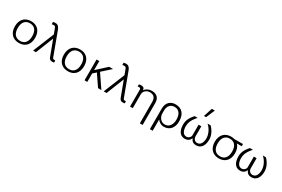

<svg xmlns="http://www.w3.org/2000/svg" viewBox="131 -2301 5865 3992"><g transform="rotate(30 3063.0 -305.0)"><path d="M67 -250C67 -89 160 11 311 11C462 11 553 -89 553 -250C553 -411 462 -511 311 -511C160 -511 67 -411 67 -250ZM136 -250C136 -388 202 -461 310 -461C419 -461 483 -387 483 -250C483 -112 418 -39 310 -39C202 -39 136 -112 136 -250Z M647 -1H716L884 -425L1019 -64C1037 -16 1059 2 1107 2C1120 2 1135 1 1150 -1V-53C1103 -53 1092 -57 1084 -79L884 -618C860 -684 835 -731 767 -731C753 -731 733 -730 708 -725V-670C725 -673 739 -675 757 -675C783 -674 795 -662 808 -629L853 -507Z M1243 -250C1243 -89 1336 11 1487 11C1638 11 1729 -89 1729 -250C1729 -411 1638 -511 1487 -511C1336 -511 1243 -411 1243 -250ZM1312 -250C1312 -388 1378 -461 1486 -461C1595 -461 1659 -387 1659 -250C1659 -112 1594 -39 1486 -39C1378 -39 1312 -112 1312 -250Z M2187 -500 1949 -283V-500H1883V0H1949V-203L2024 -270L2207 0H2287L2073 -315L2279 -500Z M2343 -1H2412L2580 -425L2715 -64C2733 -16 2755 2 2803 2C2816 2 2831 1 2846 -1V-53C2799 -53 2788 -57 2780 -79L2580 -618C2556 -684 2531 -731 2463 -731C2449 -731 2429 -730 2404 -725V-670C2421 -673 2435 -675 2453 -675C2479 -674 2491 -662 2504 -629L2549 -507Z M3041 -341C3044 -411 3111 -465 3186 -465C3279 -465 3326 -416 3326 -313V200H3393V-323C3393 -449 3327 -512 3204 -512C3140 -512 3074 -481 3041 -431V-430H3038C3035 -480 3009 -500 2957 -500C2936 -500 2925 -498 2904 -492V-441C2913 -444 2931 -445 2940 -445C2961 -445 2975 -431 2975 -409V0H3041Z M3628 -281C3628 -386 3683 -459 3785 -459C3894 -459 3947 -370 3947 -252V-241C3947 -144 3902 -38 3783 -38C3700 -38 3628 -113 3628 -214ZM3634 200V-71C3666 -25 3722 13 3789 13C3930 13 4014 -90 4014 -240C4014 -408 3939 -515 3774 -515C3663 -515 3567 -447 3567 -294V200Z M4237 -500C4163 -413 4117 -344 4117 -230C4117 -111 4159 11 4292 11C4367 11 4410 -29 4432 -81C4453 -30 4484 11 4564 11C4708 11 4746 -121 4746 -228C4746 -325 4697 -426 4622 -500H4548C4630 -428 4681 -317 4681 -224C4681 -134 4649 -42 4560 -42C4505 -42 4464 -86 4464 -145V-387H4398V-132C4398 -86 4350 -43 4300 -43C4221 -43 4183 -124 4183 -226C4183 -331 4227 -403 4309 -500ZM4544 -810H4471L4404 -600H4454Z M4936 -250C4936 -388 5001 -461 5109 -461C5218 -461 5282 -387 5282 -250C5282 -112 5217 -39 5109 -39C5001 -39 4936 -112 4936 -250ZM5398 -447V-500H5192C5167 -507 5140 -511 5110 -511C4959 -511 4866 -411 4866 -250C4866 -89 4959 11 5110 11C5261 11 5352 -89 5352 -250C5352 -334 5327 -402 5282 -447Z M5564 -500C5490 -413 5444 -344 5444 -230C5444 -111 5486 11 5619 11C5694 11 5737 -29 5759 -81C5780 -30 5811 11 5891 11C6035 11 6073 -121 6073 -228C6073 -325 6024 -426 5949 -500H5875C5957 -428 6008 -317 6008 -224C6008 -134 5976 -42 5887 -42C5832 -42 5791 -86 5791 -145V-387H5725V-132C5725 -86 5677 -43 5627 -43C5548 -43 5510 -124 5510 -226C5510 -331 5554 -403 5636 -500Z"/></g></svg>

Font: Perun Light
Style: Regular
Weight: 300
Foundry: Copyright (c) Stefan Peev, Context Ltd, 2016
Version: Version 1.089